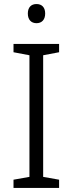

<svg xmlns="http://www.w3.org/2000/svg" viewBox="-20 -932 360 952"><path d="M161 -912C135 -912 118 -896 118 -865C118 -834 135 -817 161 -817C187 -817 204 -834 204 -865C204 -896 187 -912 161 -912ZM273 0V-41L194 -55V-658L273 -673V-714H47V-673L126 -658V-55L47 -41V0Z"/></svg>

Font: Noto Kufi Arabic Light
Style: Regular
Weight: 300
Designer: Monotype Design Team, David Williams, Khaled Hosny
Foundry: Google LLC
Version: Version 2.109